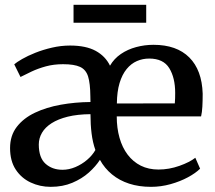

<svg xmlns="http://www.w3.org/2000/svg" viewBox="-20 -750 876 782"><path d="M186.5 11Q142.5 11 104.8 -6.8Q67 -24.5 44 -59.5Q21 -94.5 21 -147Q21 -198 48.5 -233.5Q76 -269 122.5 -291Q169 -313 227.5 -323.5Q286 -334 348.5 -334.5L348 -358.5Q347.5 -410.5 338.8 -438.5Q330 -466.5 306.2 -477.5Q282.5 -488.5 237 -488.5Q199 -488.5 167 -479.8Q135 -471 109 -458.8Q83 -446.5 63.5 -436.5L38 -488Q47.5 -496.5 70 -509.5Q92.5 -522.5 123.8 -535Q155 -547.5 191.8 -556Q228.5 -564.5 265.5 -564.5Q330 -564.5 369.8 -542.8Q409.5 -521 428 -482.5Q444.5 -511 472.2 -530Q500 -549 534.5 -558.2Q569 -567.5 605 -567.5Q699.5 -567.5 751 -516Q802.5 -464.5 805.5 -368.5Q805.5 -338 804.2 -315.5Q803 -293 799 -276H455.5Q455.5 -228.5 466.8 -188.8Q478 -149 500 -120Q522 -91 553.5 -75.2Q585 -59.5 625.5 -59.5Q668.5 -59.5 710.8 -74.5Q753 -89.5 775.5 -107.5L795 -63Q777 -45 745.5 -28Q714 -11 674.8 0Q635.5 11 595 11Q546 11 506 -2Q466 -15 436 -39.8Q406 -64.5 387 -99Q370 -72.5 341.8 -47.2Q313.5 -22 274.5 -5.5Q235.5 11 186.5 11ZM456 -328.5 692 -329Q693 -338.5 693.2 -350.2Q693.5 -362 693.5 -371.5Q693.5 -433 669.5 -472.2Q645.5 -511.5 587.5 -511.5Q561 -511.5 537.5 -501.2Q514 -491 495.8 -468.8Q477.5 -446.5 467 -411.8Q456.5 -377 456 -328.5ZM234.5 -58.5Q261 -58.5 287 -69.5Q313 -80.5 334.5 -98.8Q356 -117 368.5 -139Q357.5 -170 353 -206.5Q348.5 -243 348.5 -285Q295.5 -284.5 256 -274.8Q216.5 -265 190.2 -248.2Q164 -231.5 151 -209.2Q138 -187 138 -161.5Q138 -107.5 165.5 -83Q193 -58.5 234.5 -58.5ZM575.5 -730.5V-657.5H279.5V-730.5Z"/></svg>

Font: Merriweather 24pt Medium
Style: Regular
Weight: 500
Designer: Eben Sorkin
Foundry: Eben Sorkin
Version: Version 2.100